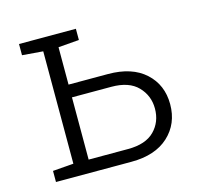

<svg xmlns="http://www.w3.org/2000/svg" viewBox="-83 -619 748 710"><g transform="rotate(-15 291.0 -264.0)"><path d="M336.4 -335.9Q427.7 -335.9 478.8 -289.6Q529.8 -243.2 529.8 -168.9Q529.8 -94.2 478.8 -47.1Q427.7 0 336.4 0H47.4V-42.5L127 -48.8V-479L47.4 -485.4V-528.3H265.1V-485.4L185.5 -479V-335.9ZM336.4 -48.8Q404.3 -48.8 437.7 -82.8Q471.2 -116.7 471.2 -168Q471.2 -217.3 437.5 -252.2Q403.8 -287.1 336.4 -287.1H185.5V-48.8Z"/></g></svg>

Font: Roboto Slab LO Light
Style: Regular
Weight: 300
Designer: Google
Version: Version 2.000